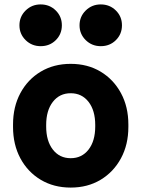

<svg xmlns="http://www.w3.org/2000/svg" viewBox="-20 -832 640 869"><path d="M39 -257.5V-268.5Q39 -348.5 72.2 -410.5Q105.5 -472.5 164.5 -507.8Q223.5 -543 300 -543Q376.5 -543 435.2 -507.8Q494 -472.5 527.5 -410.5Q561 -348.5 561 -268.5V-257.5Q561 -177.5 527.5 -115.5Q494 -53.5 435.2 -18.2Q376.5 17 300 17Q223.5 17 164.5 -18.2Q105.5 -53.5 72.2 -115.5Q39 -177.5 39 -257.5ZM411 -259.5V-266.5Q411 -332 380.8 -371Q350.5 -410 300 -410Q249.5 -410 219.2 -371Q189 -332 189 -266.5V-259.5Q189 -194 219.2 -155Q249.5 -116 300 -116Q350.5 -116 380.8 -155Q411 -194 411 -259.5ZM164 -623Q123.9 -623 95.9 -650.5Q68 -678 68 -717.5Q68 -757 96 -784.5Q124 -812 164 -812Q204.5 -812 232.2 -784.7Q260 -757.4 260 -717.5Q260 -677.5 232.4 -650.2Q204.9 -623 164 -623ZM436 -623Q395.9 -623 367.9 -650.5Q340 -678 340 -717.5Q340 -757 368 -784.5Q396 -812 436 -812Q476.5 -812 504.2 -784.7Q532 -757.4 532 -717.5Q532 -677.5 504.4 -650.2Q476.9 -623 436 -623Z"/></svg>

Font: Google Sans Code
Style: Regular
Weight: 400
Monospace: yes
Designer: Google Sans Code Authors
Foundry: Google LLC
Version: Version 6.000